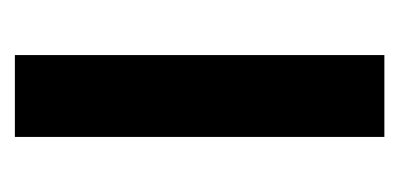

<svg xmlns="http://www.w3.org/2000/svg" viewBox="-159 -377 536 258"><g transform="rotate(90 109.0 -248.0)"><path d="M54 0V-496.5H164V0Z"/></g></svg>

Font: Cabin SemiCondensed SemiBold
Style: Regular
Weight: 600
Width: 4
Designer: Pablo Impallari
Foundry: Pablo Impallari. http://www.impallari.com Igino Marini. http://www.ikern.com
Version: Version 3.001